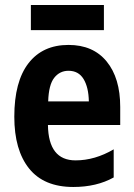

<svg xmlns="http://www.w3.org/2000/svg" viewBox="-20 -735 533 765"><path d="M253 -556Q351 -556 405 -490Q459 -424 459 -309V-237H171Q173 -96 281 -96Q358 -96 433 -140V-28Q365 10 272 10Q155 10 96 -63.5Q37 -137 37 -270Q37 -410 93.5 -483Q150 -556 253 -556ZM253 -453Q218 -453 196 -425Q174 -397 172 -331H334Q333 -387 313 -420Q293 -453 253 -453ZM394 -715V-615H103V-715Z"/></svg>

Font: Noto Sans Tamil Condensed
Style: Bold
Weight: 700
Width: 3
Designer: Jelle Bosma - Monotype Design Team
Foundry: Monotype Imaging Inc.
Version: Version 2.004; ttfautohint (v1.8.4.7-5d5b)